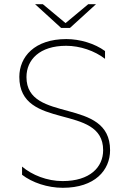

<svg xmlns="http://www.w3.org/2000/svg" viewBox="-20 -890 616 914"><path d="M279 4C432 4 504 -80 504 -175C504 -431 106 -300 106 -523C106 -606 169 -672 295 -672C361 -672 431 -648 480 -610V-647C431 -683 360 -704 296 -704C144 -704 72 -619 72 -524C72 -266 471 -400 471 -175C471 -94 408 -28 278 -28C204 -28 132 -57 85 -97V-58C133 -21 206 4 279 4ZM271 -757H313L437 -870H400L292 -780L184 -870H147Z"/></svg>

Font: Chess Sans ExtraLight
Style: Regular
Weight: 275
Designer: Wolf Bōese
Foundry: Wolf Bōese
Version: Version 7.223;Glyphs 3.3 (3306)